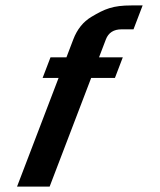

<svg xmlns="http://www.w3.org/2000/svg" viewBox="-20 -687 588 707"><path d="M42.8 0H162.8L315.7 -400H403.2L432.2 -476H344.7L369.9 -542C379.4 -566.7 398.7 -579 427.8 -579H471.6L505.2 -667H464C395.3 -667 365.6 -654.2 316.7 -625C286.4 -607 264.2 -579.3 249.9 -542L224.7 -476H166L136.9 -400H195.7Z"/></svg>

Font: Din Kursivschrift
Style: Breit
Weight: 400
Version: Version 1.089